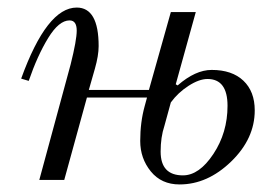

<svg xmlns="http://www.w3.org/2000/svg" viewBox="-20 -476 738 508"><path d="M405 -75Q405 -12 464 -12Q507 -12 544.5 -68.5Q582 -125 582 -196Q582 -267 529 -267Q507 -267 479 -249Q451 -231 432 -205L415 -143Q405 -113 405 -75ZM36 -268Q104 -456 183 -456Q241 -456 241 -354Q241 -329 231 -294L215 -238H374L432 -444H498L445 -253L450 -250Q497 -291 540 -291Q594 -291 624 -262.5Q654 -234 654 -184Q654 -109 591.5 -48.5Q529 12 455 12Q407 12 379 -22.5Q351 -57 351 -103Q351 -153 363 -196L369 -218H210L150 0H84L167 -306Q183 -370 183 -395Q183 -422 164 -422Q136 -422 107.5 -375.5Q79 -329 56 -262Z"/></svg>

Font: Old Standard TT
Style: Italic
Weight: 400
Italic angle: -15.2°
Designer: Alexey Kryukov <alexios@thessalonica.org.ru>
Version: Version 2.2